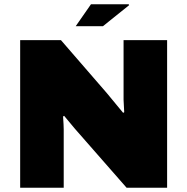

<svg xmlns="http://www.w3.org/2000/svg" viewBox="-20 -875 873 895"><path d="M74 -688H264L478 -441Q492 -425 554 -349L559 -352L556 -410V-688H759V0H570L329 -275L279 -335L274 -332Q277 -289 277 -272V0H74ZM404 -855H580L582 -851L460 -753H333Z"/></svg>

Font: Archivo Black
Style: Regular
Weight: 400
Designer: Hector Gatti
Foundry: Omnibus-Type
Version: Version 1.101; ttfautohint (v1.8)